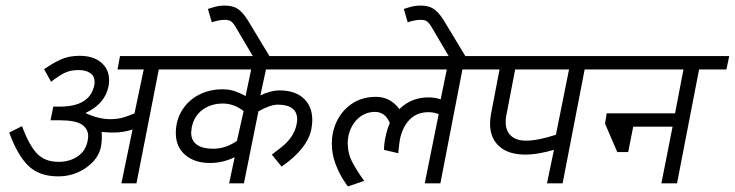

<svg xmlns="http://www.w3.org/2000/svg" viewBox="-20 -657 2633 688"><path d="M469 0H415L455 -193Q422 -182 386 -182Q372 -182 344 -184Q345 -178 345 -165Q345 -152 342 -132Q333 -87 288.5 -56Q244 -25 189 -25Q120 -25 81 -63.5Q42 -102 13 -182L59 -205Q83 -139 111.5 -108Q140 -77 190 -77Q229 -77 258 -96.5Q287 -116 294 -152Q296 -164 296 -169Q296 -195 273.5 -210.5Q251 -226 194 -226H182H161L171 -275H192Q302 -274 318 -352Q319 -356 319 -364Q319 -384 303.5 -395Q288 -406 262 -406Q232 -406 211 -395.5Q190 -385 163 -364L138 -409Q168 -430 197 -443.5Q226 -457 265 -457Q314 -457 342.5 -433Q371 -409 371 -369Q371 -362 369 -348Q356 -284 286 -252Q334 -230 374 -230Q401 -230 420 -235.5Q439 -241 462 -251L495 -408H401L410 -456H656L647 -408H549Z M982 -333Q1037 -333 1068 -304.5Q1099 -276 1099 -227Q1099 -213 1096 -196Q1083 -125 989 -60L954 -103Q960 -108 984 -126Q1008 -144 1023 -165.5Q1038 -187 1043 -212Q1045 -224 1045 -229Q1045 -255 1027.5 -268.5Q1010 -282 976 -282Q948 -282 906 -258L854 0H801L821 -94Q779 -73 733 -73Q677 -73 643.5 -102Q610 -131 610 -180Q610 -226 632.5 -262Q655 -298 693 -317.5Q731 -337 777 -337Q801 -337 820.5 -330.5Q840 -324 860 -313L880 -408H599L609 -456H1206L1196 -408H933L913 -315Q949 -333 982 -333ZM829 -152 853 -259Q818 -286 779 -286Q736 -286 705.5 -263.5Q675 -241 667 -200Q665 -186 665 -182Q665 -153 685.5 -138.5Q706 -124 744 -124Q788 -124 829 -152Z M824 -561Q815 -576 807 -581Q799 -586 785 -586Q773 -586 758 -582.5Q743 -579 739 -577L725 -625Q730 -627 748 -632Q766 -637 785 -637Q814 -637 831.5 -625.5Q849 -614 867 -586L957 -437H897Z M1558 0H1502L1552 -248Q1535 -255 1515 -255Q1474 -255 1448 -228.5Q1422 -202 1413 -157Q1411 -147 1407 -108L1356 -120Q1356 -130 1357.5 -143.5Q1359 -157 1362 -169Q1368 -197 1377 -216Q1360 -256 1324 -256Q1288 -256 1262 -231.5Q1236 -207 1228 -167Q1226 -153 1226 -145Q1226 -107 1243 -75Q1260 -43 1285 -9L1227 11Q1227 13 1211 -11.5Q1195 -36 1182 -70.5Q1169 -105 1169 -143Q1169 -161 1172 -177Q1184 -237 1225.5 -273.5Q1267 -310 1327 -310Q1355 -310 1376.5 -297.5Q1398 -285 1411 -266Q1454 -308 1515 -308Q1539 -308 1559 -301L1581 -408H1149L1159 -456H1745L1735 -408H1637Z M1526 -561Q1517 -576 1509 -581Q1501 -586 1487 -586Q1475 -586 1460 -582.5Q1445 -579 1441 -577L1427 -625Q1432 -627 1450 -632Q1468 -637 1487 -637Q1516 -637 1533.5 -625.5Q1551 -614 1569 -586L1659 -437H1599Z M1996 0H1940L1965 -120Q1905 -103 1864 -103Q1801 -103 1768.5 -133Q1736 -163 1736 -213Q1736 -228 1739 -246L1770 -408H1688L1698 -456H2183L2173 -408H2075ZM1794 -242Q1792 -234 1792 -220Q1792 -188 1811 -170.5Q1830 -153 1864 -153Q1907 -153 1972 -174L2019 -408H1826Z M2406 0H2350L2390 -203H2249L2231 -112H2192L2148 -214L2154 -251H2399L2429 -408H2126L2136 -456H2593L2583 -408H2485Z"/></svg>

Font: Cambay Devanagari
Style: Italic
Weight: 400
Italic angle: -11°
Designer: Pooja Saxena
Foundry: Pooja Saxena
Version: Version 1.018;PS 001.018;hotconv 1.0.70;makeotf.lib2.5.58329